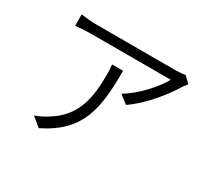

<svg xmlns="http://www.w3.org/2000/svg" viewBox="-149 -948 1298 1208"><g transform="rotate(30 500.0 -343.5)"><path d="M927 -676 883 -718C869 -715 837 -712 819 -712C758 -712 284 -712 238 -712C202 -712 161 -716 126 -721V-639C164 -642 202 -645 238 -645C283 -645 745 -645 817 -645C783 -580 686 -468 592 -414L652 -367C768 -447 863 -577 902 -643C909 -653 920 -667 927 -676ZM529 -544H449C452 -519 453 -498 453 -475C453 -308 431 -159 271 -63C245 -45 210 -29 184 -20L250 34C502 -90 529 -269 529 -544Z"/></g></svg>

Font: Noto Sans CJK HK DemiLight
Style: Regular
Weight: 350
Designer: Ryoko NISHIZUKA 西塚涼子 (kana, bopomofo & ideographs); Paul D. Hunt (Latin, Greek & Cyrillic); Sandoll Communications 산돌커뮤니
Foundry: Adobe
Version: Version 2.004;hotconv 1.0.118;makeotfexe 2.5.65603